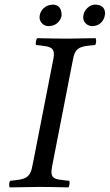

<svg xmlns="http://www.w3.org/2000/svg" viewBox="-20 -813 477 835"><path d="M212.9 -561Q217.3 -586.9 208.5 -598.4Q199.7 -609.9 172.9 -612.8Q155.3 -615.7 137.2 -617.2Q134.3 -621.1 136.2 -632.1Q138.2 -643.1 141.1 -647Q227.1 -645 271 -645H273.9Q310.1 -645 396 -647Q398.9 -640.1 397.9 -630.1Q397 -620.1 393.1 -617.2Q386.7 -616.7 375.5 -615.5Q364.3 -614.3 360.8 -613.8Q332.5 -610.8 318.8 -599.9Q305.2 -588.9 299.8 -565.9Q298.8 -560.1 296.4 -549.3Q293.9 -538.6 293 -532.2L213.9 -127Q213.9 -125.5 210 -107.2Q206.1 -88.9 205.1 -79.1Q200.7 -54.7 210 -43.7Q219.2 -32.7 247.1 -30.8Q259.8 -28.3 280.8 -26.9Q283.7 -22.9 282.2 -12Q280.8 -1 276.9 2Q200.7 0 160.2 0H144Q109.9 0 22 2Q19 -3.9 20 -13.9Q21 -23.9 24.9 -26.9Q47.4 -28.8 57.1 -30.8Q85 -33.7 98.9 -44.9Q112.8 -56.2 118.2 -79.1Q119.1 -85 121.6 -95.5Q124 -106 125 -111.8ZM342.8 -747.1Q345.7 -764.2 359.4 -777.6Q373 -791 391.1 -793Q435.5 -793 437 -755.9Q437 -749 436 -747.1Q433.6 -729 420.2 -715.3Q406.7 -701.7 389.2 -700.2Q386.2 -699.2 380.9 -699.2Q364.3 -700.2 353.3 -710.7Q342.3 -721.2 341.8 -737.8Q341.8 -743.2 342.8 -747.1ZM152.8 -746.1Q155.8 -764.2 169.9 -777.3Q184.1 -790.5 202.1 -792Q205.1 -793 210 -793Q248 -791.5 248 -746.1Q245.1 -728 231.4 -714.8Q217.8 -701.7 199.2 -700.2Q197.3 -699.2 191.9 -699.2Q174.8 -699.7 163.8 -710.4Q152.8 -721.2 151.9 -736.8Q151.9 -738.3 152.3 -741.5Q152.8 -744.6 152.8 -746.1Z"/></svg>

Font: Common Serif News
Style: Italic
Weight: 450
Italic angle: -12°
Designer: Philipp H. Poll, Khaled Hosny
Foundry: Stefan Peev, Context Ltd.
Version: Version 1.026